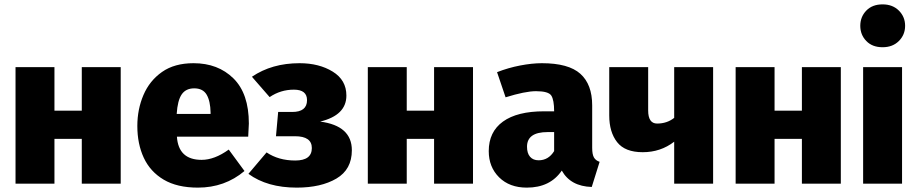

<svg xmlns="http://www.w3.org/2000/svg" viewBox="-20 -840 4197 878"><path d="M532 0H354V-205H229V0H51V-533H229V-334H354V-533H532Z M885 18Q790 18 728.5 -18.5Q667 -55 637.5 -118.5Q608 -182 608 -264Q608 -340 636 -405.5Q664 -471 721 -511Q778 -551 865 -551Q977 -551 1047.5 -481.5Q1118 -412 1118 -275L1115 -215H789Q796 -109 902 -109Q961 -109 1026 -156L1098 -58Q1008 18 885 18ZM943 -319V-325Q942 -378 925 -407Q908 -436 868 -436Q830 -436 811 -408.5Q792 -381 788 -319Z M1337 18Q1202 18 1116 -45L1199 -143Q1254 -106 1330 -106Q1406 -106 1406 -163Q1406 -217 1329 -217H1242L1252 -328H1316Q1384 -328 1384 -382Q1384 -430 1324 -430Q1263 -430 1213 -396L1132 -489Q1223 -551 1350 -551Q1439 -551 1501.5 -512.5Q1564 -474 1564 -403Q1564 -313 1444 -284Q1589 -265 1589 -153Q1589 -65 1518.5 -23.5Q1448 18 1337 18Z M2143 0H1965V-205H1840V0H1662V-533H1840V-334H1965V-533H2143Z M2389 18Q2310 18 2262.5 -29Q2215 -76 2215 -149Q2215 -237 2280 -284Q2345 -331 2468 -331H2514Q2514 -383 2501 -403Q2488 -423 2431 -423Q2382 -423 2292 -395L2253 -510Q2304 -530 2358.5 -540.5Q2413 -551 2458 -551Q2580 -551 2634 -502.5Q2688 -454 2688 -358V-164Q2688 -134 2696 -120Q2704 -106 2722 -100L2686 15Q2589 12 2549 -60Q2496 18 2389 18ZM2443 -107Q2488 -107 2514 -149V-236H2484Q2390 -236 2390 -169Q2390 -139 2404 -123Q2418 -107 2443 -107Z M3241 0H3063V-192Q3001 -144 2919 -144Q2838 -144 2802 -190Q2766 -236 2766 -312V-533H2944V-335Q2944 -275 2985 -275Q3030 -275 3063 -301V-533H3241Z M3825 0H3647V-205H3522V0H3344V-533H3522V-334H3647V-533H3825Z M4016 -624Q3969 -624 3941.5 -652.5Q3914 -681 3914 -722Q3914 -763 3941.5 -791.5Q3969 -820 4016 -820Q4062 -820 4090.5 -791.5Q4119 -763 4119 -722Q4119 -681 4090.5 -652.5Q4062 -624 4016 -624ZM4105 0H3927V-533H4105Z"/></svg>

Font: Trujillo ExtraBold
Style: Regular
Weight: 800
Designer: Fira Sans original fonts by bBox Type GmbH, Carrois Corporate GbR, & Edenspiekermann AG / Changes by Cristiano Sobral
Foundry: Fira Sans original fonts by bBox Type GmbH, Carrois Corporate GbR, & Edenspiekermann AG / Changes by Cristiano Sobral
Version: Version 4.301;July 28, 2020;FontCreator 13.0.0.2655 64-bit